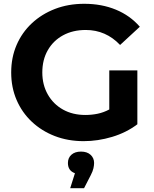

<svg xmlns="http://www.w3.org/2000/svg" viewBox="-20 -732 811 1012"><path d="M421 12Q338 12 268.5 -15Q199 -42 147.5 -90.5Q96 -139 67.5 -205Q39 -271 39 -350Q39 -429 67.5 -495Q96 -561 148 -609.5Q200 -658 270 -685Q340 -712 424 -712Q516 -712 591 -681Q666 -650 717 -591L613 -495Q538 -574 432 -574Q364 -574 312.5 -546Q261 -518 232 -467.5Q203 -417 203 -350Q203 -285 232 -234Q261 -183 312 -154.5Q363 -126 430 -126Q463 -126 494.5 -132.5Q526 -139 556 -155V-361H704V-77Q646 -33 571 -10.5Q496 12 421 12ZM350 260 375 181Q338 168 338 127Q338 100 356.5 83.5Q375 67 407 67Q439 67 457.5 84Q476 101 476 127Q476 139 472.5 155Q469 171 458 192L423 260Z"/></svg>

Font: Montserrat
Style: Bold
Weight: 700
Designer: Julieta Ulanovsky
Foundry: Julieta Ulanovsky
Version: Version 9.000; ttfautohint (v1.8.4.7-5d5b)